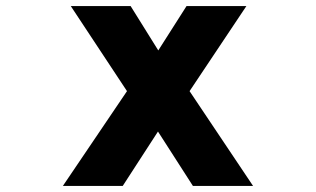

<svg xmlns="http://www.w3.org/2000/svg" viewBox="-20 -548 1040 632"><path d="M500 -115 615 64H813L604 -248L791 -528H594L501 -382L410 -528H213L398 -248L187 64H384Z"/></svg>

Font: LINE Seed JP_OTF ExtraBold
Style: Regular
Weight: 800
Designer: LY Corporation & Fontrix & Fontworks
Version: Version 1.013